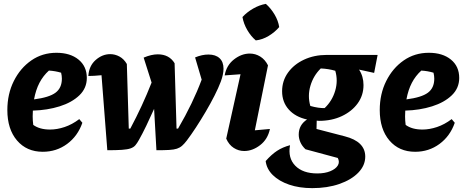

<svg xmlns="http://www.w3.org/2000/svg" viewBox="-20 -773 2408 993"><path d="M201 12Q118 12 68 -46.5Q18 -105 18 -204Q18 -287 51.5 -354Q85 -421 142 -460.5Q199 -500 272 -500Q343 -500 386 -465Q429 -430 429 -370Q429 -317 390.5 -280Q352 -243 288.5 -223Q225 -203 150 -201Q149 -187 149 -171Q149 -149 152 -127Q185 -103 239 -103Q275 -103 314 -116Q353 -129 390 -157L406 -138Q382 -69 327 -28.5Q272 12 201 12ZM300 -366Q300 -381 296 -397Q266 -406 233 -408Q203 -381 184 -344.5Q165 -308 156 -259Q234 -269 267 -293.5Q300 -318 300 -366Z M535 4 505 -384Q483 -382 467.5 -381Q452 -380 437 -380Q440 -432 474.5 -462.5Q509 -493 550 -493Q575 -493 598 -480.5Q621 -468 636 -442L646 -108H654Q717 -226 764 -346L723 -475Q763 -492 796 -492Q855 -492 883 -446L893 -108H901Q978 -240 1023 -361L989 -476Q1025 -491 1058 -491Q1095 -491 1115.5 -472Q1136 -453 1136 -418Q1136 -389 1122 -351Q1110 -319 1089.5 -278.5Q1069 -238 1044 -195.5Q1019 -153 993.5 -114Q968 -75 946 -46Q933 -29 921.5 -19Q910 -9 895 -4Q880 1 855 2.5Q830 4 789 4L777 -210Q757 -165 736.5 -122.5Q716 -80 699 -50Q689 -32 680 -21.5Q671 -11 655 -5.5Q639 0 610.5 2Q582 4 535 4Z M1376 -106Q1365 -53 1325.5 -22.5Q1286 8 1243 8Q1214 8 1189 -8Q1164 -24 1150 -56L1224 -389Q1202 -387 1182.5 -386Q1163 -385 1142 -383Q1151 -435 1190 -465.5Q1229 -496 1272 -496Q1301 -496 1326 -480.5Q1351 -465 1366 -435L1298 -99Q1338 -102 1376 -106ZM1355 -753Q1381 -730 1400 -698Q1419 -666 1424 -633Q1402 -607 1370 -587.5Q1338 -568 1303 -564Q1278 -585 1259 -617.5Q1240 -650 1234 -685Q1257 -710 1289 -728.5Q1321 -747 1355 -753Z M1630 -148Q1624 -148 1618 -149L1617 -106L1763 -68Q1869 -41 1869 37Q1869 83 1833 120Q1797 157 1735 178.5Q1673 200 1595 200Q1528 200 1475.5 182Q1423 164 1391 132.5Q1359 101 1354 60Q1384 26 1413 7Q1442 -12 1480 -22Q1468 44 1507 84Q1546 124 1621 124Q1660 124 1688 112.5Q1716 101 1727 83Q1738 65 1727 44L1560 -1Q1542 -18 1533.5 -37.5Q1525 -57 1525 -77Q1525 -127 1568 -155Q1508 -168 1473.5 -206.5Q1439 -245 1439 -301Q1439 -355 1469.5 -397.5Q1500 -440 1552.5 -464.5Q1605 -489 1670 -489H1933L1915 -396L1837 -413Q1860 -378 1860 -333Q1860 -280 1830 -238.5Q1800 -197 1748 -172.5Q1696 -148 1630 -148ZM1659 -214Q1698 -251 1713.5 -303.5Q1729 -356 1714 -407Q1697 -412 1678.5 -415Q1660 -418 1639 -419Q1601 -382 1585.5 -329.5Q1570 -277 1585 -225Q1628 -213 1659 -214Z M2127 12Q2044 12 1994 -46.5Q1944 -105 1944 -204Q1944 -287 1977.5 -354Q2011 -421 2068 -460.5Q2125 -500 2198 -500Q2269 -500 2312 -465Q2355 -430 2355 -370Q2355 -317 2316.5 -280Q2278 -243 2214.5 -223Q2151 -203 2076 -201Q2075 -187 2075 -171Q2075 -149 2078 -127Q2111 -103 2165 -103Q2201 -103 2240 -116Q2279 -129 2316 -157L2332 -138Q2308 -69 2253 -28.5Q2198 12 2127 12ZM2226 -366Q2226 -381 2222 -397Q2192 -406 2159 -408Q2129 -381 2110 -344.5Q2091 -308 2082 -259Q2160 -269 2193 -293.5Q2226 -318 2226 -366Z"/></svg>

Font: Piazzolla
Style: Bold Italic
Weight: 700
Italic angle: -11.3°
Designer: Juan Pablo del Peral
Foundry: Huerta Tipografica
Version: Version 1.330